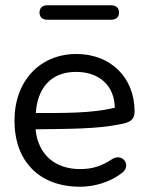

<svg xmlns="http://www.w3.org/2000/svg" viewBox="-20 -700 571 729"><path d="M284 9C341 9 399 -10 440 -41C483 -70 446 -121 406 -96C364 -68 328 -58 284 -58C193 -58 125 -109 115 -209C248 -211 346 -210 435 -228C470 -234 491 -243 491 -277C491 -405 401 -495 270 -495C132 -495 35 -393 35 -242C35 -87 130 9 284 9ZM160 -625H402C421 -625 432 -635 432 -652C432 -670 421 -680 402 -680H160C141 -680 130 -670 130 -652C130 -635 141 -625 160 -625ZM116 -271C122 -364 172 -427 269 -427C354 -427 414 -378 416 -291C326 -269 218 -271 116 -271Z"/></svg>

Font: SN Pro Book
Style: Regular
Weight: 350
Designer: Tobias Whetton
Foundry: Supernotes
Version: Version 1.003;Glyphs 3.3 (3324)